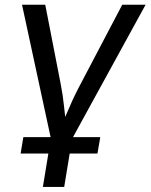

<svg xmlns="http://www.w3.org/2000/svg" viewBox="-20 -562 617 787"><path d="M189.5 9.8 70.3 -542.5H165.5L228 -221.7Q237.8 -172.9 242.7 -124.3Q247.6 -75.7 253.9 -29.8H223.1Q244.6 -75.7 265.4 -124.3Q286.1 -172.9 312.5 -221.7L481 -542.5H576.7L273.9 9.8ZM155.8 204.1 189.9 -3.9H277.3L243.2 204.1ZM64.5 67.4 75.7 0H391.1L379.4 67.4Z"/></svg>

Font: Inter 16pt
Style: Italic
Weight: 400
Italic angle: -9.3988°
Version: Version 4.001;git-66647c0bb